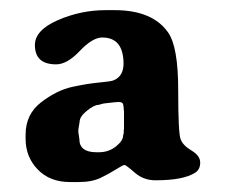

<svg xmlns="http://www.w3.org/2000/svg" viewBox="-20 -700 460 384"><path d="M172.9 -395.5H177.7Q197.3 -395.5 211.7 -407Q226.1 -418.5 226.1 -428.2L227.5 -434.1V-437.5L228 -443.8V-478.5L227.5 -480V-483.4L226.6 -489.3Q226.6 -496.1 216.3 -496.1H214.8L213.4 -495.6H210L189 -493.2Q187 -492.7 186 -492.7L176.8 -490.2Q168.5 -490.2 153.8 -478.5Q139.2 -466.8 139.2 -456.1L136.7 -440.9V-435.5L138.7 -421.9Q138.7 -395.5 172.9 -395.5ZM227.1 -573.2Q226.6 -625 184.6 -625Q165 -625 139.6 -598.1Q114.3 -571.3 92.3 -571.3Q49.8 -571.3 49.8 -609.9Q49.8 -639.6 95.7 -659.7Q141.6 -679.7 191.4 -679.7H209Q285.2 -679.7 316.4 -634.8Q336.4 -606 336.4 -520.3Q336.4 -434.6 341.1 -421.9Q345.7 -409.2 363 -398.9Q380.4 -388.7 380.4 -374.8Q380.4 -360.8 370.1 -354.5Q346.7 -339.4 291 -339.4Q267.1 -339.4 249.5 -354.7Q231.9 -370.1 229 -370.1Q226.1 -370.1 212.6 -361.6Q199.2 -353 181.6 -344.5Q164.1 -335.9 137.2 -335.9H120.1Q79.6 -335.9 55.4 -361.1Q31.2 -386.2 31.2 -422.4V-430.7Q31.2 -471.7 62.5 -495.6Q93.8 -519.5 124 -526.1Q154.3 -532.7 178 -534.9Q201.7 -537.1 206.5 -539.1Q227.1 -546.9 227.1 -573.2Z"/></svg>

Font: Averia Serif Libre
Style: Bold
Weight: 700
Version: Version 1.002